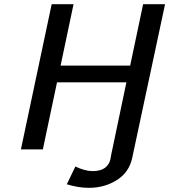

<svg xmlns="http://www.w3.org/2000/svg" viewBox="-20 -715 810 919"><path d="M80.1 0 227.1 -693.8 228 -694.8H332L270 -400.9H603L665 -694.8H770L612.8 41Q598.6 106.9 543.9 144Q482.9 184.1 405.8 184.1Q355 184.1 299.8 167L340.8 82Q386.7 104 423.8 104Q502.9 104 511.2 32.2V30.8L585 -320.8H252.9L185.1 0Z"/></svg>

Font: CMU Bright
Style: SemiBoldOblique
Weight: 600
Italic angle: -12°
Version: Version 0.7.0